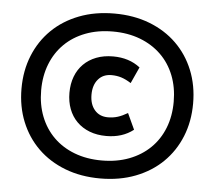

<svg xmlns="http://www.w3.org/2000/svg" viewBox="-50 -733 892 798"><g transform="rotate(5 396.0 -334.0)"><path d="M396 10Q315 10 249 -15.5Q183 -41 136 -87Q89 -133 63.5 -196Q38 -259 38 -334Q38 -409 63.5 -472Q89 -535 136 -581Q183 -627 249 -652.5Q315 -678 396 -678Q477 -678 543 -652.5Q609 -627 656 -581Q703 -535 728.5 -472Q754 -409 754 -334Q754 -259 728.5 -196Q703 -133 656 -87Q609 -41 543 -15.5Q477 10 396 10ZM396 -65Q459 -65 510 -84.5Q561 -104 597.5 -139.5Q634 -175 653.5 -224.5Q673 -274 673 -334Q673 -394 653.5 -443.5Q634 -493 597.5 -528.5Q561 -564 510 -583.5Q459 -603 396 -603Q333 -603 282 -583.5Q231 -564 195 -528.5Q159 -493 139.5 -443.5Q120 -394 120 -334Q120 -274 139.5 -224.5Q159 -175 195 -139.5Q231 -104 282 -84.5Q333 -65 396 -65ZM406 -168Q367 -168 336 -180Q305 -192 283 -214Q261 -236 249.5 -266.5Q238 -297 238 -334Q238 -371 249.5 -401.5Q261 -432 283 -454Q305 -476 336 -488Q367 -500 406 -500Q473 -500 519 -464L488 -396Q466 -410 447 -416Q428 -422 406 -422Q371 -422 350.5 -398Q330 -374 330 -334Q330 -294 350.5 -270Q371 -246 406 -246Q428 -246 447 -252Q466 -258 488 -271L519 -204Q473 -168 406 -168Z"/></g></svg>

Font: Celebes
Style: Bold
Weight: 700
Designer: Anugrah Pasau
Foundry: Lafontype
Version: Version 1.000; ttfautohint (v1.8.4)